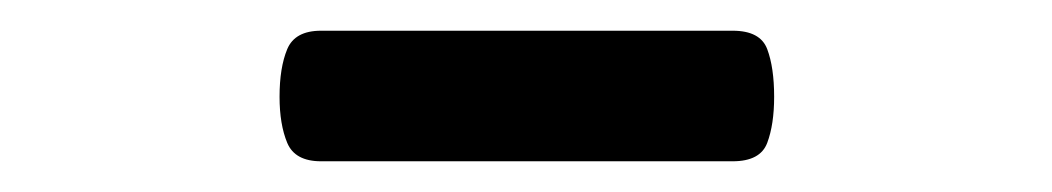

<svg xmlns="http://www.w3.org/2000/svg" viewBox="-20 -791 685 125"><path d="M189 -686Q172 -686 167 -698Q162 -710 162 -728Q162 -747 167 -759Q172 -771 189 -771H457Q475 -771 479.5 -759Q484 -747 484 -728Q484 -710 479.5 -698Q475 -686 457 -686Z"/></svg>

Font: Playwrite BE WAL
Style: Regular
Weight: 400
Designer: Veronika Burian, José Scaglione
Foundry: TypeTogether
Version: Version 1.002